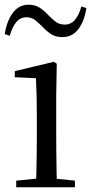

<svg xmlns="http://www.w3.org/2000/svg" viewBox="-25 -788 384 808"><path d="M43.3 0V-27.8L153.1 -38.6H184.5L290.3 -27.8V0ZM126.3 0Q127.3 -24.4 128.2 -65.3Q129.1 -106.3 129.6 -150.7Q130.1 -195.1 130.1 -228.5V-288.8Q130.1 -339.6 129.2 -380.6Q128.3 -421.6 126.3 -458.9L37.3 -463V-488.6L201.7 -528L213.9 -519.8L211.5 -380.2V-228.5Q211.5 -195.1 212 -150.7Q212.5 -106.3 213.1 -65.3Q213.7 -24.4 214.7 0ZM-5.1 -644.7Q3.6 -699.9 29.2 -734.1Q54.7 -768.2 95.4 -768.2Q122.2 -768.2 141.7 -755.8Q161.2 -743.3 175.6 -727.1Q193 -709 208.9 -696.8Q224.7 -684.5 247.4 -684.5Q273.4 -684.5 290.4 -704.4Q307.4 -724.3 317.4 -761L338.5 -753.8Q330 -698.2 304.5 -665Q278.9 -631.8 237.4 -631.8Q209.6 -631.8 191 -643.8Q172.4 -655.8 157.8 -671.2Q141.2 -687.9 125.2 -701.6Q109.3 -715.3 86.1 -715.3Q60.6 -715.3 43.7 -695.2Q26.8 -675 16 -637.5Z"/></svg>

Font: Noto Serif TC
Style: Regular
Weight: 200
Designer: Ryoko NISHIZUKA 西塚涼子 (kana & ideographs); Frank Grießhammer (Latin, Greek & Cyrillic); Wenlong ZHANG 张文龙 (bopomofo); San
Foundry: Adobe
Version: Version 2.001;hotconv 1.1.0;makeotfexe 2.6.0